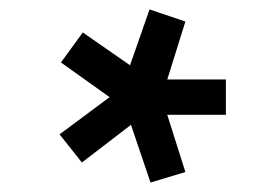

<svg xmlns="http://www.w3.org/2000/svg" viewBox="-20 -740 570 403"><path d="M454.1 -499H331.1L369.1 -378.9L295.9 -356.9L254.9 -478L151.9 -398.9L105 -458L210 -536.1L107.9 -608.9L153.8 -671.9L252.9 -603L293.9 -720.2L369.1 -694.8L331.1 -573.2H454.1Z"/></svg>

Font: TitilliumText25L
Style: 999 wt
Weight: 900
Designer: Accademia di Belle Arti di Urbino and others
Foundry: Accademia di Belle Arti di Urbino and others.
Version: Version 25.000